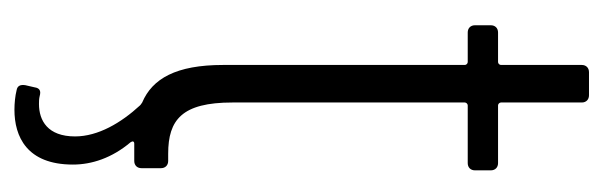

<svg xmlns="http://www.w3.org/2000/svg" viewBox="-305 -365 836 266"><g transform="rotate(90 113.0 -232.0)"><path d="M216 -472V-494C216 -500 212 -504 206 -504H126C124 -504 122 -506 122 -508V-620C122 -626 118 -630 112 -630H80C74 -630 70 -626 70 -620V-508C70 -506 68 -504 66 -504H25C19 -504 15 -500 15 -494V-472C15 -466 19 -462 25 -462H66C68 -462 70 -460 70 -458V-123C70 -58 89 -25 122 -11C123 -10 124 -10 126 -8C150 18 169 50 169 82C169 120 147 132 124 132C121 132 117 132 113 131C106 129 102 131 101 138L98 151C97 158 99 162 105 163C113 165 123 166 132 166C169 166 208 149 208 85C208 59 199 31 177 5C175 2 176 0 179 0H203C209 0 213 -4 213 -10V-37C213 -43 209 -47 203 -47H193C146 -47 122 -66 122 -136V-458C122 -460 124 -462 126 -462H206C212 -462 216 -466 216 -472Z"/></g></svg>

Font: Barlow Condensed Light
Style: Regular
Weight: 300
Width: 3
Designer: Jeremy Tribby
Foundry: Tribby Type
Version: Version 1.422;hotconv 1.0.109;makeotfexe 2.5.65596